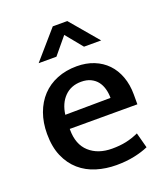

<svg xmlns="http://www.w3.org/2000/svg" viewBox="-130 -782 769 883"><g transform="rotate(-20 254.5 -340.0)"><path d="M474 -220H143V-216Q143 -144 185 -106Q227 -68 296 -68Q334 -68 364.5 -74.5Q395 -81 426 -95L446 -20Q417 -7 377 1.5Q337 10 289 10Q238 10 192 -4Q146 -18 111.5 -48Q77 -78 57 -124Q37 -170 37 -234Q37 -289 53.5 -334.5Q70 -380 100.5 -412.5Q131 -445 174.5 -462.5Q218 -480 271 -480Q317 -480 354.5 -465Q392 -450 418.5 -422.5Q445 -395 459.5 -355.5Q474 -316 474 -268ZM368 -290Q368 -314 362 -335Q356 -356 344 -371.5Q332 -387 312.5 -396.5Q293 -406 266 -406Q216 -406 184.5 -374Q153 -342 146 -288ZM418 -553H334L267 -635L199 -553H112L231 -690H302Z"/></g></svg>

Font: Ek Mukta Medium
Style: Regular
Weight: 500
Designer: Girish Dalvi and Yashodeep Gholap
Foundry: Ek Type
Version: Version 2.538;PS 1.002;hotconv 16.6.51;makeotf.lib2.5.65220;